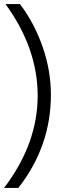

<svg xmlns="http://www.w3.org/2000/svg" viewBox="-27 -727 350 943"><path d="M63 196H-7Q158 -21 158 -257Q158 -490 0 -707H71Q141 -615 182 -498Q223 -381 223 -262Q223 -8 63 196Z"/></svg>

Font: Hind Vadodara Light
Style: Regular
Weight: 300
Designer: Hitesh Malaviya
Foundry: Indian Type Foundry
Version: Version 1.000;PS 1.0;hotconv 1.0.86;makeotf.lib2.5.63406; tt